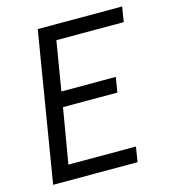

<svg xmlns="http://www.w3.org/2000/svg" viewBox="-109 -825 819 914"><g transform="rotate(-15 300.0 -367.5)"><path d="M40 0 161 -735H577L565 -661H233L193 -419H461L449 -345H181L135 -74H468L456 0Z"/></g></svg>

Font: Iosevka Curly Extended Oblique
Style: Regular
Weight: 400
Width: 7
Italic angle: -9°
Monospace: yes
Designer: Belleve Invis
Foundry: Belleve Invis
Version: Version 11.1.0; ttfautohint (v1.8.3)